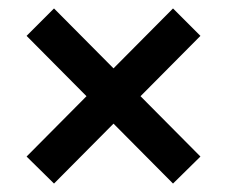

<svg xmlns="http://www.w3.org/2000/svg" viewBox="-20 -514 538 455"><path d="M108 -79 43 -143 185 -286 43 -429 108 -494 249 -352 390 -494 455 -429 313 -286 455 -143 390 -79 249 -221Z"/></svg>

Font: Nunito Sans 10pt Condensed ExtraBold
Style: Regular
Weight: 800
Width: 3
Designer: Vernon Adams
Foundry: Vernon Adams
Version: Version 3.101;gftools[0.9.27]